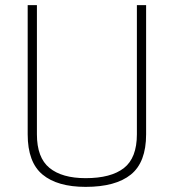

<svg xmlns="http://www.w3.org/2000/svg" viewBox="-20 -720 678 749"><path d="M88 -196V-700H124V-196Q124 -105 173 -65Q222 -25 314 -25Q413 -25 463.5 -64.5Q514 -104 514 -196V-700H550V-196Q550 -87 490.5 -39Q431 9 314 9Q204 9 146 -39Q88 -87 88 -196Z"/></svg>

Font: Cairo ExtraLight
Style: Regular
Weight: 275
Designer: Mohamed Gaber, Accademia di Belle Arti di Urbino and others
Foundry: Kief Type Foundry, Accademia di Belle Arti di Urbino and others
Version: Version 3.011